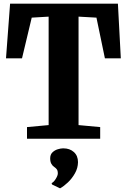

<svg xmlns="http://www.w3.org/2000/svg" viewBox="-20 -763 698 1056"><path d="M247.5 -75V-671.5L154.5 -666L101 -442H13L35.5 -743H628.5L644.5 -442H557L510.5 -666L412 -671.5V-75L531 -64V0H128.5V-64ZM409 129Q408.5 161.5 392.2 190.2Q376 219 353.5 240.2Q331 261.5 311 272.5H309.5L266 251.5L264 244Q276 238.5 287 220.2Q298 202 298 191Q298 175 291.8 167.5Q285.5 160 278 155Q269 149.5 262.5 138Q256 126.5 256 108Q256 87 268.5 75Q281 63 297.5 58Q314 53 325.5 53H329.5Q363.5 53 386.2 73.2Q409 93.5 409 129Z"/></svg>

Font: Merriweather 24pt SemiCondensed Black
Style: Regular
Weight: 900
Width: 4
Designer: Eben Sorkin
Foundry: Eben Sorkin
Version: Version 2.100